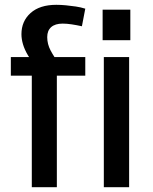

<svg xmlns="http://www.w3.org/2000/svg" viewBox="-20 -777 637 797"><path d="M112 -463H25V-540H151L131 -500Q110 -524 96 -547.5Q82 -571 75.5 -593Q69 -615 69 -635Q69 -689 107 -723Q145 -757 214 -757Q233 -757 253.5 -755Q274 -753 294.5 -750Q315 -747 334 -741L320 -668Q297 -673 277 -676Q257 -679 240 -679Q209 -679 192.5 -664.5Q176 -650 176 -623Q176 -594 190 -567.5Q204 -541 231 -504L164 -540H334V-463H216V0H112ZM516 -540V0H411V-540ZM521 -737V-610H406V-737Z"/></svg>

Font: Pathway Extreme Medium
Style: Regular
Weight: 500
Designer: Eduardo Rodriguez Tunni
Foundry: Eduardo Rodriguez Tunni
Version: Version 1.001;gftools[0.9.26]